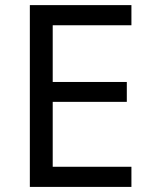

<svg xmlns="http://www.w3.org/2000/svg" viewBox="-20 -734 596 754"><path d="M496.1 0H97.2V-713.9H496.1V-634.8H187V-412.1H478V-334H187V-79.1H496.1Z"/></svg>

Font: Noto Sans Historic
Style: Regular
Weight: 400
Designer: Monotype Design Team
Foundry: Monotype Imaging Inc.
Version: Version 0.71 uh